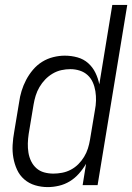

<svg xmlns="http://www.w3.org/2000/svg" viewBox="-20 -755 540 783"><path d="M175 8Q148 8 123 0.5Q98 -7 79 -23.5Q60 -40 49.5 -63Q39 -86 34.5 -111.5Q30 -137 31.5 -164Q33 -191 38 -218L58 -338Q61 -361 68 -384Q75 -407 86.5 -429Q98 -451 114.5 -470.5Q131 -490 152 -503Q173 -516 197 -522Q221 -528 244 -528Q271 -528 296 -521Q321 -514 339.5 -497.5Q358 -481 369 -458.5Q380 -436 385 -411L438 -735H499L378 0H317L331 -87Q318 -65 301.5 -46.5Q285 -28 264.5 -15.5Q244 -3 220.5 2.5Q197 8 175 8ZM198 -47Q215 -47 233.5 -50.5Q252 -54 269 -63Q286 -72 299.5 -85.5Q313 -99 323 -115.5Q333 -132 338.5 -149.5Q344 -167 347 -185L367 -305Q371 -325 371.5 -344.5Q372 -364 369 -383Q366 -402 358.5 -419Q351 -436 337.5 -448.5Q324 -461 305.5 -467Q287 -473 267 -473Q249 -473 230.5 -469Q212 -465 195 -455Q178 -445 164.5 -431Q151 -417 141 -400Q131 -383 125.5 -365Q120 -347 117 -329L97 -209Q94 -189 93.5 -170Q93 -151 96 -132.5Q99 -114 107 -97.5Q115 -81 128.5 -69Q142 -57 160 -52Q178 -47 198 -47Z"/></svg>

Font: Iosevka Term Curly Lt Obl
Style: Regular
Weight: 300
Italic angle: -9°
Designer: Belleve Invis
Foundry: Belleve Invis
Version: Version 32.3.0